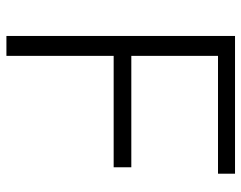

<svg xmlns="http://www.w3.org/2000/svg" viewBox="-97 -655 752 598"><g transform="rotate(90 279.0 -356.0)"><path d="M92 -712H521V-659H154V-389H501V-334H154V0H92Z"/></g></svg>

Font: Muli Light
Style: Regular
Weight: 300
Designer: Vernon Adams
Foundry: Vernon Adams
Version: Version 2.100